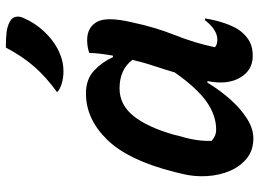

<svg xmlns="http://www.w3.org/2000/svg" viewBox="-132 -722 865 640"><g transform="rotate(-90 300.0 -401.5)"><path d="M309 -547Q356 -547 385 -520Q414 -493 430 -457H435Q439 -479 441.5 -500Q444 -521 444 -536Q464 -543 487 -543Q529 -543 547.5 -510.5Q566 -478 546 -393Q530 -317 503.5 -250.5Q477 -184 463 -117Q472 -109 488 -109Q521 -109 553 -150H559Q558 -142 556 -132.5Q554 -123 551 -111Q544 -84 534 -61.5Q524 -39 512 -26Q496 -8 478 0.5Q460 9 434 9Q386 9 361.5 -33.5Q337 -76 350 -140V-142H345Q319 -99 288 -64.5Q257 -30 224 -9.5Q191 11 159 11Q120 11 93 -10.5Q66 -32 51 -67Q36 -102 33.5 -144Q31 -186 41 -226L47 -251Q86 -406 155 -476.5Q224 -547 309 -547ZM151 -128Q159 -121 168 -117Q177 -113 189 -113Q236 -113 281.5 -145Q327 -177 379 -251Q389 -285 400.5 -319.5Q412 -354 421 -392Q389 -435 326 -435Q271 -435 233.5 -388Q196 -341 171 -252L167 -235Q149 -177 151 -128ZM462 -814Q494 -814 513.5 -811.5Q533 -809 548 -801Q562 -794 564.5 -781Q567 -768 560 -754Q544 -717 516.5 -687.5Q489 -658 457 -641Q437 -631 419.5 -626.5Q402 -622 382 -622Q361 -622 342.5 -627.5Q324 -633 313 -643Q364 -680 398.5 -719.5Q433 -759 462 -814Z"/></g></svg>

Font: Recursive Sn Csl St SmB
Style: Italic
Weight: 600
Italic angle: -15°
Version: Version 1.079;hotconv 1.0.112;makeotfexe 2.5.65598; ttfautoh